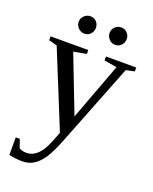

<svg xmlns="http://www.w3.org/2000/svg" viewBox="-156 -718 811 1019"><g transform="rotate(20 250.0 -208.0)"><path d="M97.2 215.8Q59.1 215.8 22 207V107.9H44.9L61 154.8Q76.2 166 103 166Q128.4 166 149.9 151.4Q171.4 136.7 189.2 107.9Q207 79.1 233.9 4.9L59.1 -424.8L12.2 -437V-459H225.1V-437L152.8 -423.8L276.9 -103L397 -424.8L325.2 -437V-459H496.1V-437L448.2 -426.8L269 28.8Q237.3 109.4 213.9 144.5Q190.4 179.7 162.1 197.8Q133.8 215.8 97.2 215.8ZM397 -583Q397 -562.5 383.3 -548.1Q369.6 -533.7 349.1 -533.7Q328.6 -533.7 314.5 -548.8Q300.3 -564 300.3 -583Q300.3 -603.5 314.5 -617.7Q328.6 -631.8 349.1 -631.8Q369.6 -631.8 383.3 -617.7Q397 -603.5 397 -583ZM223.1 -583Q223.1 -562.5 209.5 -548.1Q195.8 -533.7 175.3 -533.7Q155.3 -533.7 140.6 -548.3Q126 -563 126 -583Q126 -603.5 141.1 -617.7Q156.2 -631.8 175.3 -631.8Q195.8 -631.8 209.5 -617.7Q223.1 -603.5 223.1 -583Z"/></g></svg>

Font: Times New Roman
Style: Regular
Weight: 400
Designer: Steve Matteson
Foundry: Ascender Corporation
Version: Version 2.00.3